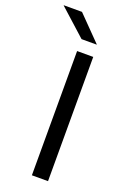

<svg xmlns="http://www.w3.org/2000/svg" viewBox="-218 -876 612 928"><g transform="rotate(20 88.0 -412.5)"><path d="M159.5 0H76.5V-639H159.5ZM34 -825 155 -701.5V-700.5H77L-59.5 -823.5V-825Z"/></g></svg>

Font: Anek Tamil Medium
Style: Regular
Weight: 400
Version: Version 1.003